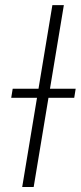

<svg xmlns="http://www.w3.org/2000/svg" viewBox="-20 -748 323 768"><path d="M235.4 -727.5 114.7 0H68.8L189.5 -727.5ZM24.9 -356.9 30.8 -393.1H282.7L276.9 -356.9Z"/></svg>

Font: Inter 16pt ExtraLight
Style: Italic
Weight: 250
Italic angle: -9.3988°
Version: Version 4.001;git-66647c0bb